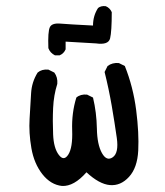

<svg xmlns="http://www.w3.org/2000/svg" viewBox="-20 -618 540 630"><path d="M183.6 -7.8Q146.5 -11.7 119.1 -46.4Q91.8 -81.1 83 -131.8Q74.2 -182.6 77.1 -228.5Q80.1 -274.4 82 -311.5Q84 -348.6 103.5 -379.9Q117.2 -391.6 138.7 -389.6L158.2 -379.9Q169.9 -364.3 168 -342.8Q156.2 -305.7 154.3 -263.7Q152.3 -221.7 154.3 -176.8Q156.2 -131.8 172.9 -109.9Q189.5 -87.9 204.1 -110.8Q218.8 -133.8 216.8 -190.4Q214.8 -247.1 230.5 -297.9Q244.1 -309.6 265.6 -307.6L285.2 -297.9Q296.9 -249 297.9 -196.3Q298.8 -143.6 314.5 -115.7Q330.1 -87.9 350.1 -102.1Q370.1 -116.2 363.3 -165Q356.4 -213.9 346.7 -270.5Q336.9 -327.1 323.2 -381.8L333 -401.4Q348.6 -413.1 370.1 -411.1L389.6 -401.4Q417 -333 426.8 -256.8Q436.5 -180.7 433.6 -124Q430.7 -67.4 403.3 -37.6Q376 -7.8 340.8 -10.7Q305.7 -13.7 263.7 -52.7Q222.7 -5.9 183.6 -7.8ZM160.2 -436.5Q144.5 -444.3 138.7 -460Q136.7 -514.6 143.6 -528.8Q150.4 -543 178.7 -540.5Q207 -538.1 285.2 -534.2Q285.2 -566.4 301.8 -591.8Q311.5 -599.6 327.1 -597.7Q340.8 -591.8 346.7 -578.1Q346.7 -514.6 341.3 -492.2Q335.9 -469.7 294.9 -475.6L195.3 -481.4V-456.1Q189.5 -442.4 175.8 -436.5Z"/></svg>

Font: JasonHandwriting2
Style: Regular
Weight: 400
Version: Version 1.05.10